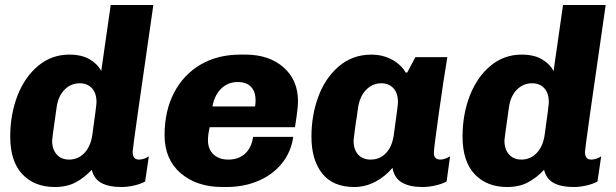

<svg xmlns="http://www.w3.org/2000/svg" viewBox="-20 -740 2470 770"><path d="M386 -455 424 -720H595Q512 -148 512 -131Q512 -100 537 -100Q557 -100 577 -113L562 -12Q544 -2 517.5 4Q491 10 466 10Q417 10 387 -6Q357 -22 348 -59Q318 -27 283 -8.5Q248 10 200 10Q118 10 69.5 -41.5Q21 -93 21 -192Q21 -281 50 -356Q79 -431 133 -476Q187 -521 258 -521Q307 -521 339 -502.5Q371 -484 386 -455ZM207 -309Q189 -183 189 -177Q189 -141 207.5 -120.5Q226 -100 257 -100Q293 -100 318 -126Q343 -152 350 -197Q367 -318 367 -330Q367 -367 348.5 -386.5Q330 -406 300 -406Q264 -406 238.5 -380Q213 -354 207 -309Z M1175 -335Q1175 -310 1169.5 -273.5Q1164 -237 1163 -230H821Q814 -200 814 -178Q814 -142 836 -121Q858 -100 896 -100Q937 -100 963 -124Q989 -148 995 -191H1156Q1147 -129 1109.5 -83.5Q1072 -38 1014.5 -14Q957 10 888 10H872Q769 10 704.5 -45.5Q640 -101 640 -198Q640 -295 678 -368Q716 -441 784.5 -481Q853 -521 944 -521H964Q1059 -521 1117 -470Q1175 -419 1175 -335ZM832 -313H1003Q1005 -327 1005 -338Q1005 -372 987 -391.5Q969 -411 933 -411Q894 -411 867 -384.5Q840 -358 832 -313Z M1607 -449H1613L1646 -511H1774Q1758 -415 1739 -279.5Q1720 -144 1720 -127Q1720 -100 1746 -100Q1755 -100 1766 -104Q1777 -108 1785 -113L1771 -12Q1752 -2 1725.5 4Q1699 10 1674 10Q1623 10 1592 -8Q1561 -26 1554 -67Q1525 -32 1485 -11Q1445 10 1401 10Q1315 10 1272 -44.5Q1229 -99 1229 -192Q1229 -277 1256.5 -352Q1284 -427 1339 -474Q1394 -521 1470 -521Q1513 -521 1550 -502Q1587 -483 1607 -449ZM1416 -309Q1412 -275 1407 -248Q1398 -181 1398 -176Q1398 -140 1416.5 -120Q1435 -100 1466 -100Q1503 -100 1527.5 -125.5Q1552 -151 1559 -197Q1576 -318 1576 -330Q1576 -367 1557.5 -386.5Q1539 -406 1509 -406Q1474 -406 1448.5 -380Q1423 -354 1416 -309Z M2200 -455 2238 -720H2409Q2326 -148 2326 -131Q2326 -100 2351 -100Q2371 -100 2391 -113L2376 -12Q2358 -2 2331.5 4Q2305 10 2280 10Q2231 10 2201 -6Q2171 -22 2162 -59Q2132 -27 2097 -8.5Q2062 10 2014 10Q1932 10 1883.5 -41.5Q1835 -93 1835 -192Q1835 -281 1864 -356Q1893 -431 1947 -476Q2001 -521 2072 -521Q2121 -521 2153 -502.5Q2185 -484 2200 -455ZM2021 -309Q2003 -183 2003 -177Q2003 -141 2021.5 -120.5Q2040 -100 2071 -100Q2107 -100 2132 -126Q2157 -152 2164 -197Q2181 -318 2181 -330Q2181 -367 2162.5 -386.5Q2144 -406 2114 -406Q2078 -406 2052.5 -380Q2027 -354 2021 -309Z"/></svg>

Font: Chivo ExtraBold Italic
Style: Regular
Weight: 800
Italic angle: -8.05°
Designer: Hector Gatti
Foundry: Omnibus-Type
Version: Version 1.007